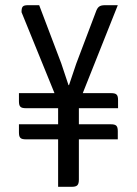

<svg xmlns="http://www.w3.org/2000/svg" viewBox="-20 -720 529 740"><path d="M88 -700C67 -700 63 -694 63 -673L190 -361H53V-330C53 -309 59 -303 80 -303H204V-241H53V-210C53 -189 59 -183 80 -183H204V0H256C277 0 284 -6 284 -28V-183H434V-214C434 -235 428 -241 407 -241H284V-303H435V-334C435 -355 429 -361 408 -361H299L434 -700H385C363 -700 356 -693 349 -673L274 -475L246 -392H244L216 -476L131 -700Z"/></svg>

Font: Rationale One
Style: Regular
Weight: 400
Designer: Cyreal (www.cyreal.org)
Foundry: Cyreal (www.cyreal.org)
Version: Version 1.001